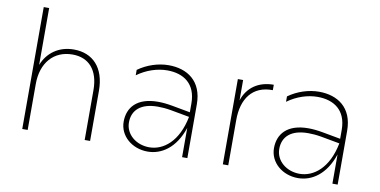

<svg xmlns="http://www.w3.org/2000/svg" viewBox="-72 -945 2279 1151"><g transform="rotate(10 1068.0 -369.5)"><path d="M111 0H144V-280C144 -408 216 -492 331 -492C430 -492 491 -426 491 -303V0H524V-305C524 -447 448 -523 334 -523C243 -523 175 -474 144 -396V-742H111Z M1084 0H1116V-327C1116 -470 1022 -529 910 -529C847 -529 779 -507 725 -468V-435C781 -476 847 -497 907 -497C1006 -497 1083 -447 1083 -327V-273L974 -293C941 -299 912 -302 885 -302C756 -302 702 -235 702 -149C702 -63 778 3 874 3C958 3 1042 -51 1084 -178ZM734 -150C734 -224 784 -273 889 -273C913 -273 939 -271 968 -266L1083 -245C1053 -91 965 -24 879 -24C800 -24 734 -77 734 -150Z M1332 0H1365V-276C1365 -405 1426 -492 1550 -490V-523C1458 -523 1391 -477 1364 -395V-519H1332Z M1999 0H2031V-327C2031 -470 1937 -529 1825 -529C1762 -529 1694 -507 1640 -468V-435C1696 -476 1762 -497 1822 -497C1921 -497 1998 -447 1998 -327V-273L1889 -293C1856 -299 1827 -302 1800 -302C1671 -302 1617 -235 1617 -149C1617 -63 1693 3 1789 3C1873 3 1957 -51 1999 -178ZM1649 -150C1649 -224 1699 -273 1804 -273C1828 -273 1854 -271 1883 -266L1998 -245C1968 -91 1880 -24 1794 -24C1715 -24 1649 -77 1649 -150Z"/></g></svg>

Font: Chess Sans ExtraLight
Style: Regular
Weight: 275
Designer: Wolf Bōese
Foundry: Wolf Bōese
Version: Version 7.223;Glyphs 3.3 (3306)